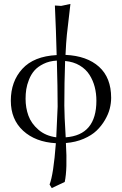

<svg xmlns="http://www.w3.org/2000/svg" viewBox="-20 -718 619 976"><path d="M309 207 243 238 232 220Q252 169 264 10Q160 4 97.5 -53.5Q35 -111 35 -206Q35 -304 93.5 -368Q152 -432 268 -438Q265 -561 259 -690L291 -688L338 -698L320 -542Q316 -504 313 -439Q422 -434 483.5 -378.5Q545 -323 545 -221Q545 -194 538 -166Q531 -138 513.5 -108Q496 -78 471 -54Q446 -30 405.5 -12.5Q365 5 315 9Q323 142 309 207ZM314 -20Q470 -31 470 -206Q470 -243 461.5 -276Q453 -309 435 -337.5Q417 -366 385.5 -385Q354 -404 311 -408Q307 -298 307 -181Q307 -134 314 -20ZM269 -410Q231 -408 201.5 -393.5Q172 -379 155 -359.5Q138 -340 127.5 -313.5Q117 -287 113.5 -264Q110 -241 110 -216Q110 -170 124.5 -130Q139 -90 175.5 -58.5Q212 -27 266 -20L273 -176Q273 -273 269 -410Z"/></svg>

Font: Libertinus Sans
Style: Regular
Weight: 400
Designer: Philipp H. Poll
Foundry: Khaled Hosny
Version: Version 6.1